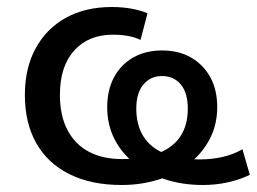

<svg xmlns="http://www.w3.org/2000/svg" viewBox="-20 -519 733 548"><path d="M327 9Q240 9 178 -22Q116 -53 83.5 -110.5Q51 -168 51 -248Q51 -325 82 -381.5Q113 -438 168.5 -468.5Q224 -499 299 -499Q330 -499 356.5 -494Q383 -489 401 -481L381 -405Q365 -413 345 -416.5Q325 -420 302 -420Q233 -420 192 -375Q151 -330 151 -248Q151 -189 172.5 -148Q194 -107 233.5 -86Q273 -65 328 -65Q389 -65 431.5 -81.5Q474 -98 495 -130Q516 -162 516 -209Q516 -254 496 -278Q476 -302 442 -302Q410 -302 389.5 -278Q369 -254 369 -209Q369 -162 389.5 -129.5Q410 -97 450.5 -80.5Q491 -64 551 -64Q584 -64 615 -71Q646 -78 672 -93L693 -20Q664 -6 630 1.5Q596 9 559 9Q501 9 451.5 -7Q402 -23 364.5 -52.5Q327 -82 306.5 -122.5Q286 -163 286 -213Q286 -262 305.5 -298.5Q325 -335 360.5 -355Q396 -375 442 -375Q490 -375 525 -355Q560 -335 580 -299Q600 -263 600 -213Q600 -163 578.5 -122Q557 -81 519.5 -51.5Q482 -22 432.5 -6.5Q383 9 327 9Z"/></svg>

Font: Nunito Sans 11pt SemiBold
Style: Regular
Weight: 600
Version: Version 3.101;gftools[0.9.27]